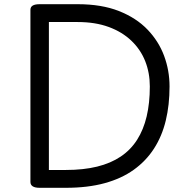

<svg xmlns="http://www.w3.org/2000/svg" viewBox="-20 -895 909 915"><path d="M169 0Q125 0 125 -28V-848Q125 -862 136 -868.5Q147 -875 169 -875H350Q464 -875 546.5 -842.5Q629 -810 682.5 -754.5Q736 -699 762 -629Q788 -559 788 -483Q788 -395 770 -320.5Q752 -246 714 -187Q676 -128 617.5 -86Q559 -44 478.5 -22Q398 0 294 0ZM213 -85H294Q378 -85 443 -101Q508 -117 555.5 -149Q603 -181 633.5 -229Q664 -277 679 -340.5Q694 -404 694 -483Q694 -548 672 -603.5Q650 -659 606 -701Q562 -743 498 -766.5Q434 -790 350 -790H213Z"/></svg>

Font: Playwrite AT
Style: Regular
Weight: 400
Designer: Veronika Burian, José Scaglione
Foundry: TypeTogether
Version: Version 1.002